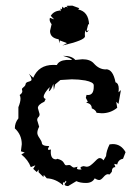

<svg xmlns="http://www.w3.org/2000/svg" viewBox="-20 -645 484 663"><path d="M215.3 -2.4Q203.1 -2.9 203.1 -8.3Q203.1 -11.2 209 -16.6Q208.5 -21 207.5 -21Q207 -21 206.5 -20Q204.6 -16.1 200.7 -13.2Q199.2 -16.1 198.2 -16.1Q197.3 -16.1 197.3 -12.2L198.2 -4.9Q172.4 -27.8 141.6 -29.3L131.3 -41L129.9 -33.7L113.3 -50.3V-59.6L106.9 -50.8L94.7 -62L102.1 -74.2L86.4 -67.9Q77.6 -92.3 53.7 -111.8L65.4 -118.2L52.2 -122.6L55.2 -147Q55.2 -179.7 31.2 -201.7Q31.2 -221.2 43.5 -236.3V-274.9Q50.8 -292.5 50.8 -304.7Q50.8 -311.5 47.9 -316.9Q57.1 -323.2 57.1 -330.1L55.7 -336.9Q55.7 -339.8 61.8 -344.5Q67.9 -349.1 68.4 -354.7Q68.8 -360.4 78.9 -363Q88.9 -365.7 88.9 -369.6Q88.9 -377 79.6 -390.6L94.7 -376.5Q113.8 -420.9 164.1 -420.9L176.3 -420.4Q183.6 -436 209 -438H228.5Q226.6 -443.8 197.8 -452.1H201.2Q227.5 -452.1 240.2 -438L264.6 -440.4Q291.5 -440.4 304.2 -425.8Q322.3 -405.3 345.2 -405.3L346.2 -405.8Q370.1 -405.8 378.9 -360.8Q390.1 -356.9 390.1 -338.4L389.2 -326.2L397.5 -334L389.2 -286.1L381.3 -293.5L384.8 -272.9Q361.8 -253.9 331.5 -253.9L313.5 -255.4Q311 -265.1 296.9 -271Q296.9 -287.1 277.3 -290.5L283.2 -293.9L276.4 -307.1L278.8 -317.4L283.7 -316.9Q303.7 -316.9 303.7 -345.2V-350.6Q303.7 -361.3 274.4 -367.2Q251.5 -371.1 228 -371.1L188.5 -368.7L170.4 -353.5L166 -334.5L164.1 -355.5Q156.7 -332.5 148.4 -329.6L151.9 -344.7Q130.9 -322.3 130.9 -311Q130.9 -305.7 137.7 -303.2L133.3 -293.9Q110.8 -283.7 110.8 -272L116.7 -251Q116.7 -244.1 112.5 -240.5Q108.4 -236.8 108.4 -230L115.2 -207.5Q108.9 -195.3 108.9 -186Q108.9 -178.7 116.5 -168Q124 -157.2 124.5 -151.4Q125 -140.6 149.9 -140.6L145.5 -130.9Q145.5 -127.4 149.4 -127.4L155.8 -128.9L155.3 -120.1Q155.3 -94.7 173.8 -94.7L177.7 -96.7Q186 -94.7 191.4 -91.6Q196.8 -88.4 199.2 -84.5Q201.7 -80.6 203.6 -77.4Q205.6 -74.2 208.5 -74.2Q211.4 -74.2 218.3 -75.2Q221.7 -75.2 223.6 -73.7Q225.6 -72.3 229 -69.3Q232.4 -66.4 235.8 -66.4L248 -69.3L245.6 -64Q245.6 -59.6 255.9 -59.6L262.2 -60.1Q257.8 -63 257.8 -65.4Q257.8 -69.3 268.6 -71.3L278.8 -69.3Q286.1 -69.3 292.5 -74Q298.8 -78.6 304.4 -84.2Q310.1 -89.8 314.9 -94.5Q319.8 -99.1 324.7 -99.1Q331.1 -99.1 337.4 -91.3L346.2 -106Q347.2 -124 358.4 -146.5L369.6 -147.5Q397.9 -147.5 413.6 -119.6L404.8 -96.7Q388.2 -93.8 384.8 -77.1L374.5 -79.1L378.4 -67.9Q366.2 -67.9 366.2 -51.8L358.4 -42.5L352.5 -43.5Q345.7 -43.5 337.2 -33.4Q328.6 -23.4 322.8 -23.4Q315.9 -23.4 307.1 -29.3Q298.8 -13.2 276.9 -13.2Q256.8 -13.2 243.7 -19.5ZM182.6 -509.3Q152.8 -514.2 152.8 -538.1L158.2 -561.5Q151.4 -569.8 151.4 -577.6L152.3 -583.5L167 -578.1L155.3 -590.3Q165 -606.4 187 -608.9L189.5 -606L189 -615.7L193.4 -612.8L195.3 -622.1L201.2 -616.7Q203.1 -616.7 203.6 -620.1L209.5 -621.6L213.9 -618.7L210.4 -625L230 -625.5L253.9 -616.7L250 -612.3Q285.6 -605 287.6 -560.5L284.7 -561.5L279.3 -540.5L280.8 -538.1L287.1 -541Q281.7 -533.7 279.3 -533.7Q276.9 -533.7 275.9 -540.5Q272.9 -535.2 272.9 -527.8L273.4 -519.5Q273.4 -505.9 195.3 -487.8L211.4 -496.1L186.5 -505.4L185.1 -495.6Z"/></svg>

Font: Truetypewriter PolyglOTT
Style: Regular
Weight: 400
Designer: Sergey Beatoff a.k.a. Sam_T
Version: Version 3.76